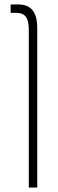

<svg xmlns="http://www.w3.org/2000/svg" viewBox="-20 -606 261 866"><path d="M110 240H148V-479C148 -552 120 -586 62 -586H28V-548H52C94 -548 110 -526 110 -470Z"/></svg>

Font: Noto Sans Hebrew Condensed ExtraLight
Style: Regular
Weight: 200
Width: 3
Designer: Monotype Design Team
Foundry: Monotype Imaging Inc.
Version: Version 2.004